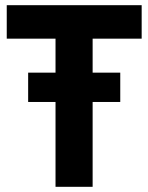

<svg xmlns="http://www.w3.org/2000/svg" viewBox="-20 -720 571 740"><path d="M88.5 -327V-440H443.5V-327ZM6 -571V-700H526V-571H337V0H194V-571Z"/></svg>

Font: Jost* Semi
Style: Regular
Weight: 600
Version: Version 3.7